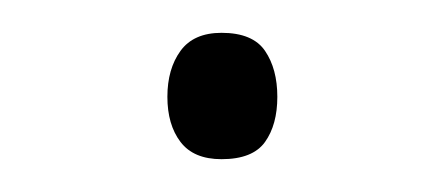

<svg xmlns="http://www.w3.org/2000/svg" viewBox="-20 -474 270 117"><path d="M82 -415Q82 -432 90 -443Q98 -454 115 -454Q134 -454 141.5 -443Q149 -432 149 -415Q149 -398 141.5 -387.5Q134 -377 115 -377Q98 -377 90 -387.5Q82 -398 82 -415Z"/></svg>

Font: Noto Sans Telugu UI ExtraLight
Style: Regular
Weight: 200
Designer: Jelle Bosma - Monotype Design Team
Foundry: Monotype Imaging Inc.
Version: Version 2.005; ttfautohint (v1.8.4.7-5d5b)